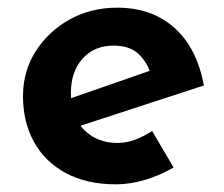

<svg xmlns="http://www.w3.org/2000/svg" viewBox="-20 -470 584 501"><path d="M283 11Q206 11 151.5 -18.5Q97 -48 68.5 -100Q40 -152 40 -219Q40 -284 73 -336Q106 -388 161.5 -419Q217 -450 286 -450Q376 -450 435 -397.5Q494 -345 512 -247L172 -136L143 -206L399 -295L372 -281Q363 -309 340.5 -330Q318 -351 276 -351Q226 -351 195.5 -317Q165 -283 165 -227Q165 -165 199.5 -131Q234 -97 286 -97Q310 -97 332.5 -105.5Q355 -114 377 -128L433 -33Q399 -13 359.5 -1Q320 11 283 11Z"/></svg>

Font: Reem Kufi Fun SemiBold
Style: Regular
Weight: 600
Designer: Khaled Hosny
Version: Version 1.005